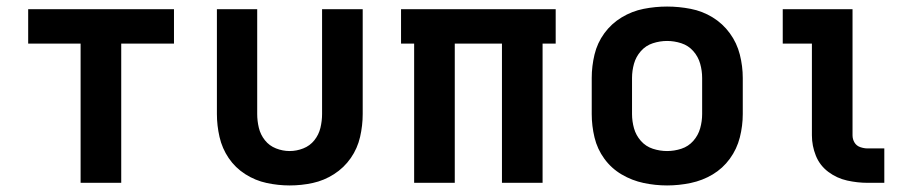

<svg xmlns="http://www.w3.org/2000/svg" viewBox="-20 -558 2776 586"><path d="M226 0H350V-425H511V-530H66V-425H226Z M864 8Q900 8 934.5 0.5Q969 -7 999.5 -26.5Q1030 -46 1050.5 -75.5Q1071 -105 1079 -140Q1087 -175 1087 -210V-530H963V-210Q963 -189 958 -168Q953 -147 939.5 -130Q926 -113 905.5 -105Q885 -97 864 -97Q843 -97 822.5 -105Q802 -113 788.5 -130Q775 -147 770 -168Q765 -189 765 -210V-530H642V-210Q642 -175 650 -140Q658 -105 678 -75.5Q698 -46 728.5 -26.5Q759 -7 794 0.5Q829 8 864 8Z M1244 0H1368V-425H1512V0H1636V-425H1676V-530H1204V-425H1244Z M2016 8Q2052 8 2088 0.5Q2124 -7 2155 -25.5Q2186 -44 2207.5 -73.5Q2229 -103 2238 -138.5Q2247 -174 2247 -210V-320Q2247 -356 2238 -391.5Q2229 -427 2207.5 -456.5Q2186 -486 2155 -505Q2124 -524 2088 -531Q2052 -538 2016 -538Q1980 -538 1944.5 -531Q1909 -524 1877.5 -505Q1846 -486 1824.5 -456.5Q1803 -427 1794.5 -391.5Q1786 -356 1786 -320V-210Q1786 -174 1794.5 -138.5Q1803 -103 1824.5 -73.5Q1846 -44 1877.5 -25.5Q1909 -7 1944.5 0.5Q1980 8 2016 8ZM2016 -97Q1994 -97 1972.5 -104Q1951 -111 1936 -128Q1921 -145 1915 -166.5Q1909 -188 1909 -210V-320Q1909 -342 1915 -363.5Q1921 -385 1936 -402Q1951 -419 1972.5 -426Q1994 -433 2016 -433Q2038 -433 2059.5 -426Q2081 -419 2096 -402Q2111 -385 2117 -363.5Q2123 -342 2123 -320V-210Q2123 -188 2117 -166.5Q2111 -145 2096 -128Q2081 -111 2059.5 -104Q2038 -97 2016 -97Z M2628 0H2679V-105H2628Q2617 -105 2605.5 -109Q2594 -113 2588 -123Q2582 -133 2582 -145V-530H2369V-425H2458V-145Q2458 -113 2470 -83Q2482 -53 2508 -33.5Q2534 -14 2565.5 -7Q2597 0 2628 0Z"/></svg>

Font: Iosevka Sparkle
Style: Bold
Weight: 700
Designer: Belleve Invis
Foundry: Belleve Invis
Version: Version 4.5.0; ttfautohint (v1.8.3)